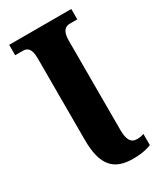

<svg xmlns="http://www.w3.org/2000/svg" viewBox="-184 -784 734 865"><g transform="rotate(-30 183.0 -352.0)"><path d="M244 10C291 10 324 1 339 -6V-64C328 -60 317 -58 303 -58C271 -58 258 -81 258 -133V-596C258 -652 281 -660 303 -660H339V-714H16V-660H54C77 -660 97 -652 97 -596V-173C97 -39 145 10 244 10Z"/></g></svg>

Font: Noto Serif Condensed ExtraBold
Style: Regular
Weight: 800
Width: 3
Designer: Monotype Design Team
Foundry: Monotype Imaging Inc.
Version: Version 2.013